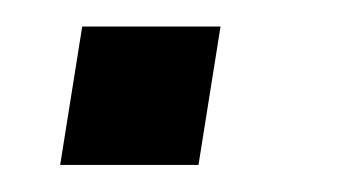

<svg xmlns="http://www.w3.org/2000/svg" viewBox="-20 -122 268 142"><path d="M24.5 0 40.8 -102.4H143.1L126.8 0Z"/></svg>

Font: Nunito Sans 12pt ExtraLight
Style: Italic
Weight: 200
Italic angle: -9°
Designer: Vernon Adams
Foundry: Vernon Adams
Version: Version 3.101;gftools[0.9.27]